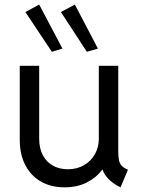

<svg xmlns="http://www.w3.org/2000/svg" viewBox="-20 -802 610 830"><path d="M65.4 -198.2V-517.6H149.4V-202.1Q149.4 -159.7 165.8 -129.9Q182.1 -100.1 210.2 -85.2Q238.3 -70.3 273.4 -70.3Q312.5 -70.3 343 -87.9Q373.5 -105.5 390.4 -135.7Q407.2 -166 407.2 -202.1V-517.6H491.2V-146.5Q491.2 -122.6 494.6 -108.2Q498 -93.8 507.1 -84.5Q516.1 -75.2 533.2 -68.4L501 7.8Q471.2 -6.3 450.7 -26.6Q430.2 -46.9 423.8 -68.4H421.9Q396.5 -34.2 355.2 -13.2Q314 7.8 258.8 7.8Q201.2 7.8 157.5 -16.8Q113.8 -41.5 89.6 -87.9Q65.4 -134.3 65.4 -198.2ZM243.2 -750 303.7 -782.2 403.3 -591.8 355.5 -578.1ZM89.8 -750 149.4 -782.2 250 -591.8 204.1 -578.1Z"/></svg>

Font: Reddit Sans Fudge
Style: Regular
Weight: 400
Designer: Stephen Hutchings
Foundry: Reddit
Version: Version 1.011